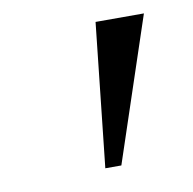

<svg xmlns="http://www.w3.org/2000/svg" viewBox="-47 -869 398 395"><g transform="rotate(-10 152.0 -672.0)"><path d="M277 -822 177 -522H143.5L176 -822Z"/></g></svg>

Font: Merriweather 36pt Light
Style: Italic
Weight: 300
Italic angle: -7.8°
Version: Version 2.101